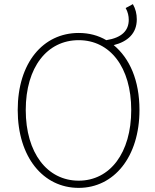

<svg xmlns="http://www.w3.org/2000/svg" viewBox="-20 -899 754 932"><path d="M590 -860C601 -841 605 -820 605 -803C605 -751 572 -716 496 -704C457 -727 412 -739 362 -739C189 -739 66 -594 66 -365C66 -137 189 13 362 13C533 13 657 -137 657 -365C657 -510 609 -616 532 -680C600 -697 644 -737 644 -805C644 -832 638 -856 625 -879ZM362 -22C209 -22 105 -157 105 -365C105 -573 209 -704 362 -704C514 -704 617 -573 617 -365C617 -157 514 -22 362 -22Z"/></svg>

Font: SSpoqa Han Sans Neo Thin
Style: Regular
Weight: 100
Designer: [Spoqa Han Sans Neo] Dong-huui Kim  Younghwa Kang  Yujin Lee  [Noto Sans] Ryoko NISHIZUKA  (kana & ideographs); Paul D. 
Foundry: Spoqa (http://www.spoqa-han-sans.com)
Version: Version 1.000